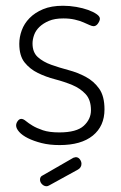

<svg xmlns="http://www.w3.org/2000/svg" viewBox="-20 -498 419 667"><path d="M151 146Q146 149 142 149Q133 149 126 142Q119 135 119 126Q119 115 129 111L235 50Q241 48 243 48Q252 48 257.5 55.5Q263 63 263 71Q263 84 251 91ZM186 -38Q246 -38 271 -61Q296 -84 296 -115Q296 -151 277.5 -171Q259 -191 231.5 -202.5Q204 -214 171.5 -222.5Q139 -231 111.5 -244.5Q84 -258 65.5 -281Q47 -304 47 -346Q47 -369 55.5 -392.5Q64 -416 82.5 -435Q101 -454 129.5 -466Q158 -478 199 -478Q222 -478 245 -474Q268 -470 286 -463.5Q304 -457 315.5 -449Q327 -441 327 -433Q327 -426 320.5 -416.5Q314 -407 305 -407Q300 -407 291 -411Q282 -415 269.5 -420.5Q257 -426 239.5 -430Q222 -434 200 -434Q170 -434 150 -425.5Q130 -417 117 -404.5Q104 -392 98.5 -376.5Q93 -361 93 -347Q93 -316 111.5 -299.5Q130 -283 158 -273Q186 -263 218 -254.5Q250 -246 278 -231Q306 -216 324.5 -190Q343 -164 343 -118Q343 -60 302.5 -27Q262 6 187 6Q152 6 124.5 -1Q97 -8 77 -18Q57 -28 46.5 -40Q36 -52 36 -62Q36 -70 41.5 -77.5Q47 -85 54 -85Q61 -85 70 -77.5Q79 -70 93 -61.5Q107 -53 129 -45.5Q151 -38 186 -38Z"/></svg>

Font: AkaAcidDosis
Style: Light
Weight: 300
Designer: Edgar Tolentino, Pablo Impallari, Igino Marini, Aka-Acid
Foundry: Edgar Tolentino, Pablo Impallari, Igino Marini, Aka-Acid
Version: Version 1.007